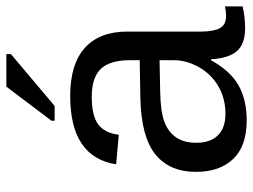

<svg xmlns="http://www.w3.org/2000/svg" viewBox="-115 -661 786 596"><g transform="rotate(-90 278.0 -363.0)"><path d="M202.1 9.8Q122.6 9.8 82.5 -32.2Q42.5 -74.2 42.5 -147.5Q42.5 -229.5 96.4 -273.4Q150.4 -317.4 270.5 -320.3L389.2 -322.3V-351.1Q389.2 -415.5 361.8 -443.4Q334.5 -471.2 275.9 -471.2Q216.8 -471.2 189.9 -451.2Q163.1 -431.2 157.7 -387.2L65.9 -395.5Q88.4 -538.1 277.8 -538.1Q377.4 -538.1 427.7 -492.4Q478 -446.8 478 -360.4V-132.8Q478 -93.8 488.3 -74Q498.5 -54.2 527.3 -54.2Q540 -54.2 556.2 -57.6V-2.9Q522.9 4.9 488.3 4.9Q439.5 4.9 417.2 -20.8Q395 -46.4 392.1 -101.1H389.2Q355.5 -40.5 310.8 -15.4Q266.1 9.8 202.1 9.8ZM222.2 -56.2Q270.5 -56.2 308.1 -78.1Q345.7 -100.1 367.4 -138.4Q389.2 -176.8 389.2 -217.3V-260.7L293 -258.8Q231 -257.8 199 -246.1Q167 -234.4 149.9 -210Q132.8 -185.5 132.8 -146Q132.8 -103 156 -79.6Q179.2 -56.2 222.2 -56.2ZM201.2 -586.4V-596.2L307.1 -736.3H408.2V-722.2L247.1 -586.4Z"/></g></svg>

Font: TypoPRO Liberation Sans
Style: Regular
Weight: 400
Designer: Steve Matteson
Foundry: Ascender Corporation
Version: Version 2.00.1